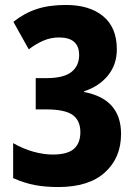

<svg xmlns="http://www.w3.org/2000/svg" viewBox="-20 -744 550 774"><path d="M451 -545Q451 -484 415.5 -440Q380 -396 319 -376V-373Q468 -345 468 -204Q468 -108 403 -49Q338 10 215 10Q162 10 120 2Q78 -6 33 -26V-167Q73 -144 114.5 -132.5Q156 -121 192 -121Q252 -121 278 -144Q304 -167 304 -211Q304 -258 273 -280.5Q242 -303 165 -303H124V-429H166Q236 -429 267.5 -453.5Q299 -478 299 -522Q299 -593 218 -593Q184 -593 153.5 -579.5Q123 -566 96 -545L34 -656Q78 -691 128 -707.5Q178 -724 246 -724Q341 -724 396 -678.5Q451 -633 451 -545Z"/></svg>

Font: Noto Sans Condensed ExtraBold
Style: Regular
Weight: 800
Width: 3
Designer: Monotype Design Team
Foundry: Monotype Imaging Inc.
Version: Version 2.013; ttfautohint (v1.8.4.7-5d5b)